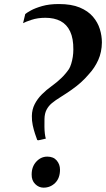

<svg xmlns="http://www.w3.org/2000/svg" viewBox="-20 -896 512 928"><path d="M160 -219Q155.5 -231 149.2 -249.8Q143 -268.5 138.2 -290.8Q133.5 -313 134 -335.5Q134.5 -367 147.8 -392.8Q161 -418.5 182.5 -440Q204 -461.5 228.5 -479Q255.5 -498.5 276.2 -518.5Q297 -538.5 313.5 -562.5Q319.5 -572.5 324.2 -587.8Q329 -603 331.8 -621Q334.5 -639 334.5 -656.5Q335 -710 319 -744Q303 -778 272.8 -794Q242.5 -810 199.5 -810Q162 -810 132.5 -800.2Q103 -790.5 91.5 -784L102 -828Q108.5 -834 129.2 -845.5Q150 -857 184.2 -866.8Q218.5 -876.5 264.5 -876.5Q325 -876.5 365.2 -859.8Q405.5 -843 429 -815.5Q452.5 -788 462.5 -755.5Q472.5 -723 472.5 -691Q472 -644 454.8 -605.8Q437.5 -567.5 410 -538Q391.5 -516 370.5 -497.2Q349.5 -478.5 325.2 -461.5Q301 -444.5 273 -427Q248.5 -412 231.2 -397.8Q214 -383.5 204.8 -365.2Q195.5 -347 195 -321Q194.5 -301 194.8 -282.8Q195 -264.5 196.8 -250Q198.5 -235.5 201.5 -226L166 -218ZM133 -52.5Q133 -90.5 155.5 -114.8Q178 -139 208.5 -139Q238.5 -139 254.2 -120.2Q270 -101.5 270 -76Q270 -35 246.8 -12Q223.5 11 190.5 11Q167.5 11 150 -6.5Q132.5 -24 133 -52.5Z"/></svg>

Font: Merriweather 120pt
Style: Bold Italic
Weight: 700
Italic angle: -7.8°
Version: Version 2.101